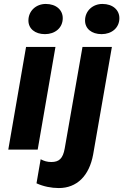

<svg xmlns="http://www.w3.org/2000/svg" viewBox="-20 -758 625 973"><path d="M22 0H171L261 -520H112ZM208 -585C258 -585 298 -616 298 -666C298 -707 265 -738 212 -738C163 -738 124 -703 124 -654C124 -613 157 -585 208 -585ZM278 195C369 195 432 134 452 25L547 -520H398L308 -6C299 46 279 63 240 63C219 63 203 58 186 49L165 171C200 187 240 195 278 195ZM495 -585C545 -585 585 -616 585 -666C585 -707 552 -738 499 -738C450 -738 411 -703 411 -654C411 -613 444 -585 495 -585Z"/></svg>

Font: Fixel Display 20240404
Style: Bold Italic
Weight: 700
Italic angle: -10°
Designer: AlfaBravo + MacPaw
Foundry: Kyrylo Tkachov, Marchela Mozhyna, Serhii Makarenko, Maria Weinstein, Zakhar Kryvoshyya
Version: Version 1.211;Glyphs 3.2 (3225)